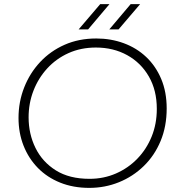

<svg xmlns="http://www.w3.org/2000/svg" viewBox="-20 -900 871 933"><path d="M414 13Q336 13 272.5 -12.5Q209 -38 164 -84Q119 -130 94.5 -192Q70 -254 70 -327Q70 -405 97.5 -475Q125 -545 175 -598.5Q225 -652 294 -682.5Q363 -713 448 -713Q519 -713 581.5 -690Q644 -667 690.5 -623Q737 -579 763.5 -516Q790 -453 790 -373Q790 -286 760.5 -215Q731 -144 678.5 -93Q626 -42 558 -14.5Q490 13 414 13ZM415 -31Q484 -31 543.5 -57Q603 -83 647.5 -129Q692 -175 717 -236.5Q742 -298 742 -371Q742 -461 703.5 -528Q665 -595 598 -632Q531 -669 446 -669Q373 -669 313 -642Q253 -615 209.5 -567.5Q166 -520 142.5 -459Q119 -398 119 -330Q119 -249 152.5 -181Q186 -113 251.5 -72Q317 -31 415 -31ZM511 -757 615 -880H661L556 -757ZM362 -757 467 -880H512L408 -757Z"/></svg>

Font: MuseoModerno ExtraLight
Style: Italic
Weight: 250
Italic angle: -9°
Designer: Pablo Cosgaya, Héctor Gatti, Marcela Romero, and the Authors of The MuseoModerno Project.
Foundry: Omnibus-Type Team
Version: Version 1.003